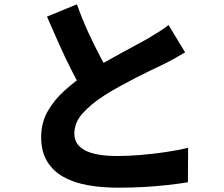

<svg xmlns="http://www.w3.org/2000/svg" viewBox="-20 -823 1040 891"><path d="M839 -580Q814 -565 788 -550.5Q762 -536 733 -522Q710 -511 677.5 -495.5Q645 -480 607.5 -460.5Q570 -441 532.5 -420.5Q495 -400 461 -378Q401 -339 363 -296.5Q325 -254 325 -203Q325 -151 375 -125Q425 -99 525 -99Q576 -99 634.5 -104Q693 -109 750.5 -117.5Q808 -126 853 -137L852 23Q808 30 758.5 35.5Q709 41 652 44.5Q595 48 529 48Q453 48 388 36.5Q323 25 274.5 -2Q226 -29 198.5 -74.5Q171 -120 171 -186Q171 -253 201 -306Q231 -359 280.5 -403.5Q330 -448 389 -487Q423 -510 462 -532Q501 -554 538.5 -574.5Q576 -595 608.5 -612.5Q641 -630 664 -643Q694 -661 717.5 -675.5Q741 -690 762 -707ZM337 -803Q361 -735 389 -674Q417 -613 445 -560.5Q473 -508 496 -465L369 -392Q342 -438 312.5 -496Q283 -554 254.5 -617.5Q226 -681 198 -746Z"/></svg>

Font: Noto Sans TC ExtraBold
Style: Regular
Weight: 800
Designer: Ryoko NISHIZUKA  (kana, bopomofo & ideographs); Paul D. Hunt (Latin, Greek & Cyrillic); Sandoll Communications , Soo-you
Foundry: Adobe
Version: Version 2.004-H2;hotconv 1.0.118;makeotfexe 2.5.65603